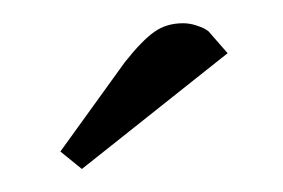

<svg xmlns="http://www.w3.org/2000/svg" viewBox="-20 -651 245 166"><path d="M32.2 -520 87.9 -597.2Q103 -616.2 113.5 -623.5Q124 -630.9 138.2 -630.9Q143.6 -630.9 149.2 -629.2Q154.8 -627.4 157.2 -626L160.2 -624L176.8 -605L50.8 -504.9Z"/></svg>

Font: Dehuti Alt
Style: Bold
Weight: 700
Version: Version 1.2